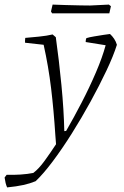

<svg xmlns="http://www.w3.org/2000/svg" viewBox="-84 -607 539 836"><path d="M-53 209Q-57 200 -59.5 190Q-62 180 -64 166L-55 154Q-25 155 5.5 153Q36 151 61 146Q85 128 110 93.5Q135 59 160 21L157 -18Q150 -127 138.5 -222.5Q127 -318 106 -412L25 -421Q25 -425 25 -431.5Q25 -438 26 -442Q50 -444 85 -447.5Q120 -451 145 -457L159 -445Q173 -345 183.5 -236.5Q194 -128 196 -36L204 -37Q237 -94 271.5 -160.5Q306 -227 334 -292.5Q362 -358 376 -410L289 -424Q289 -434 292 -441Q305 -445 326 -448.5Q347 -452 366 -455Q385 -458 395 -459Q405 -450 413 -438Q421 -426 425 -412Q410 -364 379.5 -299.5Q349 -235 310 -164Q271 -93 228.5 -25.5Q186 42 145 96.5Q104 151 71 182Q47 192 17.5 198.5Q-12 205 -53 209ZM143 -549 138 -557 145 -587Q169 -586 203 -585Q237 -584 266.5 -583.5Q296 -583 308 -583L390 -587L399 -580L392 -549Z"/></svg>

Font: Labrada Lght
Style: Italic
Weight: 300
Italic angle: -7°
Designer: Mercedes Jáuregui
Foundry: Omnibus-Type Team
Version: Version 1.000; ttfautohint (v1.8.4.7-5d5b)